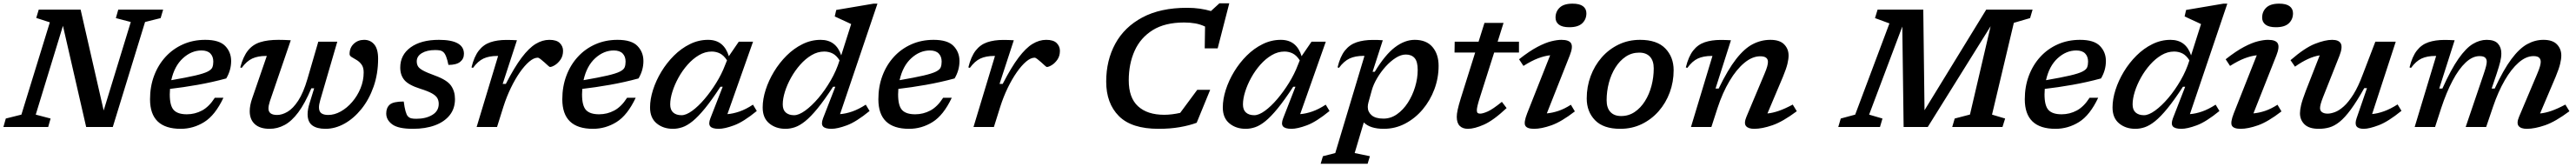

<svg xmlns="http://www.w3.org/2000/svg" viewBox="-44 -765 15532 1006"><path d="M261 -51 246.5 0H-23.5L-9 -51L85 -74.5L256.5 -630.5L174.5 -657L189.5 -707H442L581 -99.5L744.5 -632.5L654.5 -656L669 -707H939.5L924.5 -656L830.5 -632.5L636 0H475.5L335.5 -609.5L171.5 -74.5Z M1303 -176Q1253 -70.5 1187.2 -29.8Q1121.5 11 1045.5 11Q860.5 11 860.5 -167Q860.5 -243.5 885 -308.8Q909.5 -374 954 -422.5Q998.5 -471 1059.5 -498Q1120.5 -525 1193.5 -525Q1278 -525 1313.8 -488Q1349.5 -451 1349.5 -397.5Q1349.5 -342 1320 -292.5Q1235.5 -269.5 1147.5 -254Q1059.5 -238.5 981 -229.5Q979.5 -213.5 979.5 -196.5Q979.5 -128 1003.5 -102.2Q1027.5 -76.5 1082.5 -76.5Q1131 -76.5 1173.8 -99.2Q1216.5 -122 1251 -176ZM1171 -461Q1110 -461 1058.8 -414.2Q1007.5 -367.5 988.5 -282Q1081 -298 1132.8 -310Q1184.5 -322 1207.8 -333.8Q1231 -345.5 1236.5 -359.8Q1242 -374 1242 -394Q1242 -424.5 1224.2 -442.8Q1206.5 -461 1171 -461Z M1875 -514H1989.5L1887 -163Q1879 -135.5 1879 -118.5Q1879 -93.5 1893.2 -83Q1907.5 -72.5 1934.5 -72.5Q1972.5 -72.5 2010.2 -93.5Q2048 -114.5 2079.2 -150.8Q2110.5 -187 2129.5 -233Q2148.5 -279 2148.5 -329Q2148.5 -359 2135.8 -376.2Q2123 -393.5 2106 -403.5Q2089 -413.5 2076.2 -421.2Q2063.5 -429 2063.5 -439.5Q2063.5 -477.5 2088.8 -501.2Q2114 -525 2151.5 -525Q2189 -525 2212.2 -497.5Q2235.5 -470 2235.5 -411.5Q2235.5 -320 2208.2 -242.8Q2181 -165.5 2135 -108.5Q2089 -51.5 2032.8 -20.2Q1976.5 11 1918 11Q1866 11 1838.2 -10Q1810.5 -31 1810.5 -77.5Q1810.5 -106.5 1823 -145.5L1850 -233H1833Q1794 -141 1754 -87.8Q1714 -34.5 1671.2 -11.8Q1628.5 11 1581.5 11Q1523.5 11 1492.5 -17Q1461.5 -45 1461.5 -95.5Q1461.5 -129.5 1476 -171.5L1564.5 -428H1559.5Q1511 -428 1477 -412.5Q1443 -397 1413 -356L1404.5 -359Q1422 -424.5 1450.8 -460.5Q1479.5 -496.5 1524.5 -510.8Q1569.5 -525 1635 -525Q1669.5 -525 1709 -522.5L1583 -155Q1574.5 -128.5 1574.5 -111.5Q1574.5 -72.5 1626.5 -72.5Q1657 -72.5 1690 -92Q1723 -111.5 1754 -158.8Q1785 -206 1809.5 -289.5Z M2390 -153.5Q2399.5 -80.5 2415 -64.5Q2424 -55 2435.5 -52.2Q2447 -49.5 2466 -49.5Q2523.5 -49.5 2562.2 -72.8Q2601 -96 2601 -139.5Q2601 -159 2592.5 -174Q2584 -189 2560 -202.5Q2536 -216 2489.5 -230.5Q2420 -252.5 2394.5 -282.2Q2369 -312 2369 -358Q2369 -434.5 2431.8 -479.8Q2494.5 -525 2602 -525Q2753 -525 2753 -441Q2753 -410.5 2730 -392.2Q2707 -374 2659.5 -374Q2647 -435.5 2629.5 -450.5Q2620 -459 2608.5 -461.2Q2597 -463.5 2579.5 -463.5Q2530 -463.5 2499.2 -445Q2468.5 -426.5 2468.5 -395.5Q2468.5 -378.5 2475.8 -365.8Q2483 -353 2506.8 -340Q2530.5 -327 2579 -309.5Q2651.5 -283 2675.2 -249Q2699 -215 2699 -168Q2699 -111 2667 -71Q2635 -31 2578 -10Q2521 11 2445.5 11Q2357 11 2320.8 -15.8Q2284.5 -42.5 2284.5 -81.5Q2284.5 -116 2305.8 -134.8Q2327 -153.5 2390 -153.5Z M2959 -428H2954Q2905 -428 2871.2 -412.5Q2837.5 -397 2807.5 -356L2798.5 -359Q2814.5 -424.5 2842.8 -460.5Q2871 -496.5 2912.5 -510.5Q2954 -524.5 3009 -524.5Q3027 -524.5 3041.5 -524Q3056 -523.5 3072.5 -522.5L2986.5 -259.5H3005.5Q3057.5 -360.5 3101.2 -418.2Q3145 -476 3185.5 -500.5Q3226 -525 3268 -525Q3311.5 -525 3331 -505.5Q3350.5 -486 3350.5 -459Q3350.5 -428 3335.5 -406.2Q3320.5 -384.5 3301.8 -373Q3283 -361.5 3271.5 -361.5Q3269 -361.5 3259 -370.5Q3249 -379.5 3237.5 -390Q3226 -400.5 3214.8 -409Q3203.5 -417.5 3198 -417.5Q3174.5 -417.5 3146.8 -394Q3119 -370.5 3090.2 -329.5Q3061.5 -288.5 3035.8 -235.2Q3010 -182 2991 -122.5L2952.5 0H2829.5Z M3788.5 -176Q3738.5 -70.5 3672.8 -29.8Q3607 11 3531 11Q3346 11 3346 -167Q3346 -243.5 3370.5 -308.8Q3395 -374 3439.5 -422.5Q3484 -471 3545 -498Q3606 -525 3679 -525Q3763.5 -525 3799.2 -488Q3835 -451 3835 -397.5Q3835 -342 3805.5 -292.5Q3721 -269.5 3633 -254Q3545 -238.5 3466.5 -229.5Q3465 -213.5 3465 -196.5Q3465 -128 3489 -102.2Q3513 -76.5 3568 -76.5Q3616.5 -76.5 3659.2 -99.2Q3702 -122 3736.5 -176ZM3656.5 -461Q3595.5 -461 3544.2 -414.2Q3493 -367.5 3474 -282Q3566.5 -298 3618.2 -310Q3670 -322 3693.2 -333.8Q3716.5 -345.5 3722 -359.8Q3727.5 -374 3727.5 -394Q3727.5 -424.5 3709.8 -442.8Q3692 -461 3656.5 -461Z M4239 -53 4313 -242.5H4299.5Q4247 -162 4206 -112Q4165 -62 4132 -35.2Q4099 -8.5 4070.2 1.2Q4041.5 11 4013 11Q3954.5 11 3914.8 -21.8Q3875 -54.5 3875 -117.5Q3875 -168 3893 -224Q3911 -280 3943.2 -333.2Q3975.5 -386.5 4019.2 -430Q4063 -473.5 4115.2 -499.2Q4167.5 -525 4224.5 -525Q4273.5 -525 4304.5 -499.8Q4335.5 -474.5 4350 -426.5L4410 -514H4496L4341.5 -77.5Q4375.5 -80 4414 -93.2Q4452.5 -106.5 4495.5 -134.5L4518.5 -96.5Q4438.5 -31 4381.5 -10Q4324.5 11 4289 11Q4250.5 11 4238 -3.8Q4225.5 -18.5 4239 -53ZM3996.5 -136Q3996.5 -103 4014.8 -87Q4033 -71 4064.5 -71Q4092.5 -71 4129 -97.5Q4165.5 -124 4203.2 -168.2Q4241 -212.5 4274 -265.8Q4307 -319 4327.5 -373L4339 -401.5Q4320 -431 4296.8 -442.8Q4273.5 -454.5 4246.5 -454.5Q4207 -454.5 4170 -432.8Q4133 -411 4101.5 -375.5Q4070 -340 4046.5 -297.5Q4023 -255 4009.8 -212.8Q3996.5 -170.5 3996.5 -136Z M5198.5 -96.5Q5118.5 -31 5061.5 -10Q5004.5 11 4969 11Q4930.5 11 4917.8 -3.5Q4905 -18 4918 -52.5L4992 -242.5H4978.5Q4926 -162 4885 -112Q4844 -62 4810.8 -35.2Q4777.5 -8.5 4748.8 1.2Q4720 11 4691.5 11Q4633 11 4593.5 -21.8Q4554 -54.5 4554 -117.5Q4554 -168 4572 -224Q4590 -280 4622.2 -333.2Q4654.5 -386.5 4698.2 -430Q4742 -473.5 4794.2 -499.2Q4846.5 -525 4903.5 -525Q4996.5 -525 5027.5 -431.5L5087.5 -620Q5078.5 -624.5 5060.5 -632.8Q5042.5 -641 5022.5 -650.2Q5002.5 -659.5 4988.5 -666L4997.5 -705L5222.5 -743H5246L5020.5 -77.5Q5055 -80 5093.5 -93.2Q5132 -106.5 5175.5 -134.5ZM4675 -136Q4675 -103 4693.5 -87Q4712 -71 4743.5 -71Q4772 -71 4810.8 -99Q4849.5 -127 4889.8 -174.2Q4930 -221.5 4964.2 -280.5Q4998.5 -339.5 5017.5 -401.5Q4999 -431 4975.8 -442.8Q4952.5 -454.5 4925 -454.5Q4885.5 -454.5 4848.8 -432.8Q4812 -411 4780.5 -375.5Q4749 -340 4725.2 -297.5Q4701.5 -255 4688.2 -212.8Q4675 -170.5 4675 -136Z M5694 -176Q5644 -70.5 5578.2 -29.8Q5512.5 11 5436.5 11Q5251.5 11 5251.5 -167Q5251.5 -243.5 5276 -308.8Q5300.5 -374 5345 -422.5Q5389.5 -471 5450.5 -498Q5511.5 -525 5584.5 -525Q5669 -525 5704.8 -488Q5740.5 -451 5740.5 -397.5Q5740.5 -342 5711 -292.5Q5626.5 -269.5 5538.5 -254Q5450.5 -238.5 5372 -229.5Q5370.5 -213.5 5370.5 -196.5Q5370.5 -128 5394.5 -102.2Q5418.5 -76.5 5473.5 -76.5Q5522 -76.5 5564.8 -99.2Q5607.5 -122 5642 -176ZM5562 -461Q5501 -461 5449.8 -414.2Q5398.5 -367.5 5379.5 -282Q5472 -298 5523.8 -310Q5575.5 -322 5598.8 -333.8Q5622 -345.5 5627.5 -359.8Q5633 -374 5633 -394Q5633 -424.5 5615.2 -442.8Q5597.5 -461 5562 -461Z M5954.5 -428H5949.5Q5900.5 -428 5866.8 -412.5Q5833 -397 5803 -356L5794 -359Q5810 -424.5 5838.2 -460.5Q5866.5 -496.5 5908 -510.5Q5949.5 -524.5 6004.5 -524.5Q6022.5 -524.5 6037 -524Q6051.5 -523.5 6068 -522.5L5982 -259.5H6001Q6053 -360.5 6096.8 -418.2Q6140.5 -476 6181 -500.5Q6221.5 -525 6263.5 -525Q6307 -525 6326.5 -505.5Q6346 -486 6346 -459Q6346 -428 6331 -406.2Q6316 -384.5 6297.2 -373Q6278.5 -361.5 6267 -361.5Q6264.5 -361.5 6254.5 -370.5Q6244.5 -379.5 6233 -390Q6221.5 -400.5 6210.2 -409Q6199 -417.5 6193.5 -417.5Q6170 -417.5 6142.2 -394Q6114.5 -370.5 6085.8 -329.5Q6057 -288.5 6031.2 -235.2Q6005.5 -182 5986.5 -122.5L5948 0H5825Z M7170.5 -25.5Q7126 -9 7068.2 1Q7010.5 11 6940.5 11Q6778 11 6701.5 -65.8Q6625 -142.5 6625 -273.5Q6625 -401.5 6680 -502Q6735 -602.5 6843.5 -660.2Q6952 -718 7112.5 -718Q7154 -718 7189.8 -712.8Q7225.5 -707.5 7256.5 -698.5L7307.5 -745H7367L7297 -473.5H7219L7221 -605Q7193 -618.5 7162 -624Q7131 -629.5 7095 -629.5Q6979.5 -629.5 6905.8 -583.8Q6832 -538 6796.5 -459.2Q6761 -380.5 6761 -281Q6761 -176 6817 -124.8Q6873 -73.5 6975 -73.5Q6997.5 -73.5 7021.8 -76.5Q7046 -79.5 7071 -85L7174 -224H7252Z M7692 -53 7766 -242.5H7752.5Q7700 -162 7659 -112Q7618 -62 7585 -35.2Q7552 -8.5 7523.2 1.2Q7494.5 11 7466 11Q7407.5 11 7367.8 -21.8Q7328 -54.5 7328 -117.5Q7328 -168 7346 -224Q7364 -280 7396.2 -333.2Q7428.5 -386.5 7472.2 -430Q7516 -473.5 7568.2 -499.2Q7620.5 -525 7677.5 -525Q7726.5 -525 7757.5 -499.8Q7788.5 -474.5 7803 -426.5L7863 -514H7949L7794.5 -77.5Q7828.5 -80 7867 -93.2Q7905.5 -106.5 7948.5 -134.5L7971.5 -96.5Q7891.5 -31 7834.5 -10Q7777.5 11 7742 11Q7703.5 11 7691 -3.8Q7678.5 -18.5 7692 -53ZM7449.5 -136Q7449.5 -103 7467.8 -87Q7486 -71 7517.5 -71Q7545.5 -71 7582 -97.5Q7618.5 -124 7656.2 -168.2Q7694 -212.5 7727 -265.8Q7760 -319 7780.5 -373L7792 -401.5Q7773 -431 7749.8 -442.8Q7726.5 -454.5 7699.5 -454.5Q7660 -454.5 7623 -432.8Q7586 -411 7554.5 -375.5Q7523 -340 7499.5 -297.5Q7476 -255 7462.8 -212.8Q7449.5 -170.5 7449.5 -136Z M8215 176 8201 221.5H7918L7931.5 176L8006 157L8182 -428Q8180.5 -428.5 8176.5 -428.5Q8127 -428.5 8092.8 -412.8Q8058.5 -397 8028 -356L8020 -359.5Q8035.5 -424.5 8064.2 -460.5Q8093 -496.5 8135.2 -510.5Q8177.5 -524.5 8232.5 -524.5Q8249.5 -524.5 8263 -524.2Q8276.5 -524 8292.5 -522.5L8231 -332.5H8244Q8306.5 -435.5 8365.8 -480.2Q8425 -525 8485 -525Q8555.5 -525 8592.2 -481.8Q8629 -438.5 8629 -368.5Q8629 -295 8603.5 -227Q8578 -159 8532.8 -105.5Q8487.5 -52 8427.5 -20.5Q8367.5 11 8298.5 11Q8216.5 11 8178 -27.5L8123 157ZM8206 -148Q8202 -133.5 8202 -120.5Q8202 -90.5 8225.5 -70.5Q8249 -50.5 8296.5 -50.5Q8340.5 -50.5 8378 -76.8Q8415.5 -103 8443.5 -146.2Q8471.5 -189.5 8487.2 -241.2Q8503 -293 8503 -344Q8503 -394.5 8484.2 -415.5Q8465.5 -436.5 8431.5 -436.5Q8402 -436.5 8370.2 -416.2Q8338.5 -396 8309.2 -363.5Q8280 -331 8258 -293.5Q8236 -256 8226.5 -222Z M8879 -181.5Q8868.5 -149 8864 -129.8Q8859.5 -110.5 8859.5 -101.5Q8859.5 -88.5 8864.5 -84.5Q8869.5 -80.5 8879.5 -80.5Q8896 -80.5 8925.8 -93.8Q8955.5 -107 9010.5 -151.5L9039 -114Q8959.5 -39.5 8902.2 -14.2Q8845 11 8805.5 11Q8774 11 8756.2 -6.8Q8738.5 -24.5 8738.5 -61.5Q8738.5 -78.5 8744 -104.2Q8749.5 -130 8762.5 -172L8849.5 -448.5H8725L8726 -514H8870L8905.5 -627H9020.5L8985 -514H9113.5V-448.5H8964Z M9334 -659Q9334 -695.5 9359 -719.2Q9384 -743 9436.5 -743Q9479 -743 9499.5 -727.5Q9520 -712 9520 -685Q9520 -648.5 9495 -624.8Q9470 -601 9417 -601Q9375 -601 9354.5 -616.5Q9334 -632 9334 -659ZM9163 -82.5 9301.5 -432Q9268 -428.5 9228.8 -413.8Q9189.5 -399 9140.5 -368L9114 -408Q9177 -457.5 9224.8 -482.5Q9272.5 -507.5 9308 -516.2Q9343.5 -525 9369.5 -525Q9416 -525 9428 -503.5Q9440 -482 9420 -431.5L9281.5 -82Q9315.5 -85 9351.5 -97Q9387.5 -109 9426.5 -134L9450.5 -94Q9369.5 -31.5 9309.2 -10.2Q9249 11 9204.5 11Q9162.5 11 9151.8 -7.8Q9141 -26.5 9163 -82.5Z M9843.5 -525Q9945.5 -525 9995.8 -473.2Q10046 -421.5 10046 -342Q10046 -271.5 10022.5 -208Q9999 -144.5 9955.8 -95.2Q9912.5 -46 9853.8 -17.5Q9795 11 9724 11Q9622.5 11 9572.2 -40.8Q9522 -92.5 9522 -172Q9522 -242.5 9545.5 -306Q9569 -369.5 9612 -418.8Q9655 -468 9714 -496.5Q9773 -525 9843.5 -525ZM9729.5 -66Q9775 -66 9811.2 -90.5Q9847.5 -115 9873.2 -156Q9899 -197 9912.5 -248.2Q9926 -299.5 9926 -353Q9926 -399 9903.2 -423.5Q9880.5 -448 9838.5 -448Q9793 -448 9756.8 -423.5Q9720.5 -399 9694.8 -358Q9669 -317 9655.5 -265.8Q9642 -214.5 9642 -161Q9642 -115 9664.8 -90.5Q9687.5 -66 9729.5 -66Z M10128.5 -356 10119.5 -359Q10135.5 -424.5 10163.8 -460.5Q10192 -496.5 10233.5 -510.5Q10275 -524.5 10330 -524.5Q10346.5 -524.5 10360 -524Q10373.5 -523.5 10391.5 -522.5L10298.5 -231.5H10317.5Q10372.5 -345 10422.5 -409Q10472.5 -473 10523 -499Q10573.5 -525 10629 -525Q10685.5 -525 10712.2 -497.8Q10739 -470.5 10739 -430.5Q10739 -409.5 10732 -380.2Q10725 -351 10705 -302.5L10611.5 -81.5Q10643.5 -84.5 10680.2 -97.2Q10717 -110 10764 -135L10788.5 -95Q10704 -32 10641.5 -10.5Q10579 11 10531.5 11Q10496 11 10482.2 -5.8Q10468.5 -22.5 10485 -62L10593 -318.5Q10606 -349 10610.2 -365.2Q10614.5 -381.5 10614.5 -392.5Q10614.5 -426 10568 -426Q10520.5 -426 10472.8 -386.8Q10425 -347.5 10383 -277.2Q10341 -207 10310.5 -114L10273.5 0H10150.5L10280 -428H10275Q10226 -428 10192.2 -412.5Q10158.5 -397 10128.5 -356Z M11551 -707 11558.5 -101 11930.5 -707H12210L12195 -656L12097 -627.5L11965.5 -74.5L12044.5 -51L12028.5 0H11725.5L11740.5 -51L11832.5 -75L11957 -607L11578 0H11432.5L11424.5 -605L11224.5 -74.5L11305 -51L11290 0H11038.5L11053.5 -51L11140.5 -74.5L11347 -624L11260 -656L11275.5 -707Z M12605.5 -176Q12555.5 -70.5 12489.8 -29.8Q12424 11 12348 11Q12163 11 12163 -167Q12163 -243.5 12187.5 -308.8Q12212 -374 12256.5 -422.5Q12301 -471 12362 -498Q12423 -525 12496 -525Q12580.5 -525 12616.2 -488Q12652 -451 12652 -397.5Q12652 -342 12622.5 -292.5Q12538 -269.5 12450 -254Q12362 -238.5 12283.5 -229.5Q12282 -213.5 12282 -196.5Q12282 -128 12306 -102.2Q12330 -76.5 12385 -76.5Q12433.5 -76.5 12476.2 -99.2Q12519 -122 12553.5 -176ZM12473.5 -461Q12412.5 -461 12361.2 -414.2Q12310 -367.5 12291 -282Q12383.5 -298 12435.2 -310Q12487 -322 12510.2 -333.8Q12533.5 -345.5 12539 -359.8Q12544.5 -374 12544.5 -394Q12544.5 -424.5 12526.8 -442.8Q12509 -461 12473.5 -461Z M13336.5 -96.5Q13256.5 -31 13199.5 -10Q13142.5 11 13107 11Q13068.5 11 13055.8 -3.5Q13043 -18 13056 -52.5L13130 -242.5H13116.5Q13064 -162 13023 -112Q12982 -62 12948.8 -35.2Q12915.5 -8.5 12886.8 1.2Q12858 11 12829.5 11Q12771 11 12731.5 -21.8Q12692 -54.5 12692 -117.5Q12692 -168 12710 -224Q12728 -280 12760.2 -333.2Q12792.5 -386.5 12836.2 -430Q12880 -473.5 12932.2 -499.2Q12984.5 -525 13041.5 -525Q13134.5 -525 13165.5 -431.5L13225.5 -620Q13216.5 -624.5 13198.5 -632.8Q13180.5 -641 13160.5 -650.2Q13140.5 -659.5 13126.5 -666L13135.5 -705L13360.5 -743H13384L13158.5 -77.5Q13193 -80 13231.5 -93.2Q13270 -106.5 13313.5 -134.5ZM12813 -136Q12813 -103 12831.5 -87Q12850 -71 12881.5 -71Q12910 -71 12948.8 -99Q12987.5 -127 13027.8 -174.2Q13068 -221.5 13102.2 -280.5Q13136.5 -339.5 13155.5 -401.5Q13137 -431 13113.8 -442.8Q13090.5 -454.5 13063 -454.5Q13023.5 -454.5 12986.8 -432.8Q12950 -411 12918.5 -375.5Q12887 -340 12863.2 -297.5Q12839.5 -255 12826.2 -212.8Q12813 -170.5 12813 -136Z M13594 -659Q13594 -695.5 13619 -719.2Q13644 -743 13696.5 -743Q13739 -743 13759.5 -727.5Q13780 -712 13780 -685Q13780 -648.5 13755 -624.8Q13730 -601 13677 -601Q13635 -601 13614.5 -616.5Q13594 -632 13594 -659ZM13423 -82.5 13561.5 -432Q13528 -428.5 13488.8 -413.8Q13449.5 -399 13400.5 -368L13374 -408Q13437 -457.5 13484.8 -482.5Q13532.5 -507.5 13568 -516.2Q13603.5 -525 13629.5 -525Q13676 -525 13688 -503.5Q13700 -482 13680 -431.5L13541.5 -82Q13575.5 -85 13611.5 -97Q13647.5 -109 13686.5 -134L13710.5 -94Q13629.5 -31.5 13569.2 -10.2Q13509 11 13464.5 11Q13422.5 11 13411.8 -7.8Q13401 -26.5 13423 -82.5Z M14163.5 -53 14226 -234H14209.5Q14164.5 -154 14128.5 -105.2Q14092.5 -56.5 14061 -31.2Q14029.5 -6 13999.2 2.5Q13969 11 13935.5 11Q13877 11 13849.5 -15.8Q13822 -42.5 13822 -83Q13822 -103 13829 -132.8Q13836 -162.5 13857.5 -218.5L13941 -431.5Q13874 -421.5 13792 -363.5L13765 -402.5Q13851 -477 13912.2 -501Q13973.5 -525 14016 -525Q14056.5 -525 14068.2 -502.8Q14080 -480.5 14060.5 -430L13961 -179.5Q13943 -134 13943 -114Q13943 -97.5 13955.5 -89Q13968 -80.5 13988.5 -80.5Q14008 -80.5 14033 -89.8Q14058 -99 14086.2 -124.2Q14114.5 -149.5 14144 -196.2Q14173.5 -243 14201.5 -318.5L14276.5 -514H14399.5L14257 -78Q14290.5 -81 14329 -94.8Q14367.5 -108.5 14410.5 -136L14434 -97.5Q14353.5 -32 14296.2 -10.5Q14239 11 14206.5 11Q14174 11 14163 -4.2Q14152 -19.5 14163.5 -53Z M15446.5 -95Q15362 -32 15299.5 -10.5Q15237 11 15189.5 11Q15154 11 15140.2 -6Q15126.5 -23 15143 -62L15252 -319.5Q15265 -350 15269.2 -366.2Q15273.5 -382.5 15273.5 -392.5Q15273.5 -408.5 15263.5 -417.8Q15253.5 -427 15230 -427Q15185 -427 15140.5 -388.2Q15096 -349.5 15056.5 -281.2Q15017 -213 14986.5 -123.5L14944.5 0H14821L14929.5 -319Q14940 -350 14944 -366.5Q14948 -383 14948 -393.5Q14948 -409 14938.2 -418Q14928.5 -427 14904.5 -427Q14862 -427 14820.5 -388Q14779 -349 14741.8 -278.5Q14704.5 -208 14673.5 -114L14636.5 0H14513.5L14643 -428H14638Q14589 -428 14555.2 -412.5Q14521.5 -397 14491.5 -356L14482.5 -359Q14498.5 -424.5 14526.8 -460.5Q14555 -496.5 14596.5 -510.5Q14638 -524.5 14693 -524.5Q14709.5 -524.5 14723 -524Q14736.5 -523.5 14754.5 -522.5L14661.5 -231.5H14680.5Q14733 -348 14778 -411.8Q14823 -475.5 14864.2 -500.2Q14905.5 -525 14947.5 -525Q14995 -525 15015.5 -502.2Q15036 -479.5 15036 -443.5Q15036 -419.5 15029.2 -392.5Q15022.5 -365.5 15008 -321.5L14977.5 -231.5H14996Q15049 -345.5 15096.8 -409.2Q15144.5 -473 15191.8 -499Q15239 -525 15289.5 -525Q15345 -525 15371.2 -497.8Q15397.5 -470.5 15397.5 -430.5Q15397.5 -409.5 15390.5 -380.2Q15383.5 -351 15363.5 -302.5L15269.5 -81.5Q15301.5 -84.5 15338.2 -97.2Q15375 -110 15422 -135Z"/></svg>

Font: Newsreader Caption Medium
Style: Italic
Weight: 500
Italic angle: -17°
Designer: Hugues Gentile
Foundry: Production Type
Version: Version 1.001